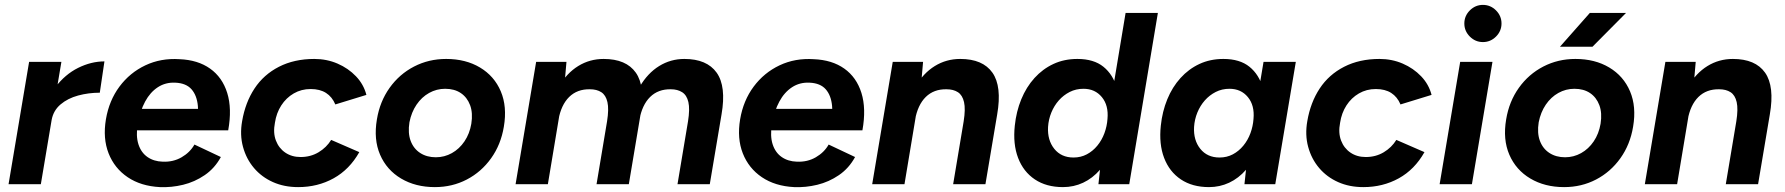

<svg xmlns="http://www.w3.org/2000/svg" viewBox="-20 -753 7298 785"><path d="M15 0 99 -500H231L147 0ZM151 -261Q165 -342 205.5 -395.5Q246 -449 299.5 -475.5Q353 -502 407 -502L388 -374Q342 -374 299.5 -362.5Q257 -351 227.5 -326Q198 -301 191 -262Z M634 12Q556 8 502 -28.5Q448 -65 424 -126Q400 -187 413 -265Q426 -342 468.5 -399Q511 -456 574.5 -486Q638 -516 714 -511Q789 -508 839 -472.5Q889 -437 909 -373Q929 -309 913 -220H783Q793 -277 789 -320Q785 -363 763 -388Q741 -413 697 -415Q657 -417 625.5 -396.5Q594 -376 573.5 -338Q553 -300 543 -247Q535 -197 546 -163Q557 -129 583 -111Q609 -93 645 -92Q688 -90 722.5 -110Q757 -130 775 -162L883 -111Q858 -65 817 -37Q776 -9 728.5 2.5Q681 14 634 12ZM495 -220 499 -308H854L850 -220Z M1199 12Q1142 12 1096 -8.5Q1050 -29 1018.5 -66Q987 -103 973.5 -152.5Q960 -202 970 -258Q983 -334 1020.5 -391Q1058 -448 1120.5 -480Q1183 -512 1265 -512Q1316 -512 1360 -493Q1404 -474 1435.5 -441Q1467 -408 1478 -365L1351 -326Q1338 -357 1313 -373Q1288 -389 1250 -389Q1212 -389 1181 -371Q1150 -353 1130 -322Q1110 -291 1104 -251Q1096 -210 1108 -178.5Q1120 -147 1146.5 -129Q1173 -111 1209 -111Q1250 -111 1282.5 -130.5Q1315 -150 1334 -181L1449 -131Q1409 -60 1344 -24Q1279 12 1199 12Z M1758 12Q1679 12 1620 -23Q1561 -58 1534 -120.5Q1507 -183 1521 -265Q1533 -338 1573 -394Q1613 -450 1673 -481Q1733 -512 1804 -512Q1884 -512 1942.5 -477Q2001 -442 2027.5 -379.5Q2054 -317 2040 -235Q2028 -162 1988 -106Q1948 -50 1888.5 -19Q1829 12 1758 12ZM1762 -110Q1797 -110 1827.5 -127Q1858 -144 1879 -175Q1900 -206 1907 -247Q1914 -291 1902 -323Q1890 -355 1864 -372.5Q1838 -390 1800 -390Q1765 -390 1734.5 -373Q1704 -356 1683 -325Q1662 -294 1654 -253Q1647 -209 1659 -177Q1671 -145 1698 -127.5Q1725 -110 1762 -110Z M2088 0 2172 -500H2296L2288 -408L2220 0ZM2419 0 2462 -257 2599 -286 2551 0ZM2750 0 2793 -257 2930 -285 2882 0ZM2462 -257Q2470 -307 2463.5 -335.5Q2457 -364 2438.5 -376Q2420 -388 2392 -388Q2340 -389 2307 -356.5Q2274 -324 2263 -262L2219 -263Q2232 -343 2264.5 -398.5Q2297 -454 2344 -483Q2391 -512 2448 -512Q2540 -512 2579.5 -456Q2619 -400 2599 -285ZM2793 -257Q2801 -307 2794.5 -335.5Q2788 -364 2769 -376Q2750 -388 2723 -388Q2671 -389 2638 -356.5Q2605 -324 2594 -262L2550 -263Q2563 -343 2595.5 -398.5Q2628 -454 2675 -483Q2722 -512 2778 -512Q2870 -512 2910 -456Q2950 -400 2930 -285Z M3227 12Q3149 8 3095 -28.5Q3041 -65 3017 -126Q2993 -187 3006 -265Q3019 -342 3061.5 -399Q3104 -456 3167.5 -486Q3231 -516 3307 -511Q3382 -508 3432 -472.5Q3482 -437 3502 -373Q3522 -309 3506 -220H3376Q3386 -277 3382 -320Q3378 -363 3356 -388Q3334 -413 3290 -415Q3250 -417 3218.5 -396.5Q3187 -376 3166.5 -338Q3146 -300 3136 -247Q3128 -197 3139 -163Q3150 -129 3176 -111Q3202 -93 3238 -92Q3281 -90 3315.5 -110Q3350 -130 3368 -162L3476 -111Q3451 -65 3410 -37Q3369 -9 3321.5 2.5Q3274 14 3227 12ZM3088 -220 3092 -308H3447L3443 -220Z M3546 0 3630 -500H3754L3746 -408L3678 0ZM3877 0 3920 -257 4057 -285 4009 0ZM3920 -257Q3928 -307 3921.5 -335.5Q3915 -364 3896.5 -376Q3878 -388 3850 -388Q3798 -389 3765 -356.5Q3732 -324 3721 -262L3677 -263Q3690 -343 3722.5 -398.5Q3755 -454 3802 -483Q3849 -512 3906 -512Q3998 -512 4037.5 -456Q4077 -400 4057 -285Z M4471 0 4481 -93 4582 -700H4714L4597 0ZM4326 12Q4258 12 4211 -19.5Q4164 -51 4142.5 -107.5Q4121 -164 4129 -239Q4135 -297 4155.5 -347Q4176 -397 4209.5 -434Q4243 -471 4287 -491.5Q4331 -512 4385 -512Q4452 -512 4491.5 -480Q4531 -448 4546.5 -392.5Q4562 -337 4553 -263Q4547 -196 4527.5 -145Q4508 -94 4477.5 -59Q4447 -24 4408.5 -6Q4370 12 4326 12ZM4369 -109Q4399 -109 4423.5 -122Q4448 -135 4466.5 -157.5Q4485 -180 4495.5 -208.5Q4506 -237 4508 -267Q4513 -322 4485 -356Q4457 -390 4410 -390Q4379 -390 4353.5 -377Q4328 -364 4309 -342.5Q4290 -321 4278.5 -293Q4267 -265 4265 -234Q4262 -180 4290.5 -144.5Q4319 -109 4369 -109Z M5068 0 5078 -93 5146 -500H5278L5194 0ZM4923 12Q4855 12 4808 -19.5Q4761 -51 4739.5 -107.5Q4718 -164 4726 -239Q4732 -297 4752.5 -347Q4773 -397 4806.5 -434Q4840 -471 4884 -491.5Q4928 -512 4982 -512Q5049 -512 5088.5 -480Q5128 -448 5143.5 -392.5Q5159 -337 5150 -263Q5144 -196 5124.5 -145Q5105 -94 5074.5 -59Q5044 -24 5005.5 -6Q4967 12 4923 12ZM4966 -109Q4996 -109 5020.5 -122Q5045 -135 5063.5 -157.5Q5082 -180 5092.5 -208.5Q5103 -237 5105 -267Q5110 -322 5082 -356Q5054 -390 5007 -390Q4976 -390 4950.5 -377Q4925 -364 4906 -342.5Q4887 -321 4875.5 -293Q4864 -265 4862 -234Q4859 -180 4887.5 -144.5Q4916 -109 4966 -109Z M5554 12Q5497 12 5451 -8.5Q5405 -29 5373.5 -66Q5342 -103 5328.5 -152.5Q5315 -202 5325 -258Q5338 -334 5375.5 -391Q5413 -448 5475.5 -480Q5538 -512 5620 -512Q5671 -512 5715 -493Q5759 -474 5790.5 -441Q5822 -408 5833 -365L5706 -326Q5693 -357 5668 -373Q5643 -389 5605 -389Q5567 -389 5536 -371Q5505 -353 5485 -322Q5465 -291 5459 -251Q5451 -210 5463 -178.5Q5475 -147 5501.5 -129Q5528 -111 5564 -111Q5605 -111 5637.5 -130.5Q5670 -150 5689 -181L5804 -131Q5764 -60 5699 -24Q5634 12 5554 12Z M5866 0 5950 -500H6082L5998 0ZM6043 -581Q6012 -581 5989.5 -603.5Q5967 -626 5967 -657Q5967 -688 5989.5 -710.5Q6012 -733 6043 -733Q6074 -733 6096.5 -710.5Q6119 -688 6119 -657Q6119 -626 6096.5 -603.5Q6074 -581 6043 -581Z M6375 12Q6296 12 6237 -23Q6178 -58 6151 -120.5Q6124 -183 6138 -265Q6150 -338 6190 -394Q6230 -450 6290 -481Q6350 -512 6421 -512Q6501 -512 6559.5 -477Q6618 -442 6644.5 -379.5Q6671 -317 6657 -235Q6645 -162 6605 -106Q6565 -50 6505.5 -19Q6446 12 6375 12ZM6379 -110Q6414 -110 6444.5 -127Q6475 -144 6496 -175Q6517 -206 6524 -247Q6531 -291 6519 -323Q6507 -355 6481 -372.5Q6455 -390 6417 -390Q6382 -390 6351.5 -373Q6321 -356 6300 -325Q6279 -294 6271 -253Q6264 -209 6276 -177Q6288 -145 6315 -127.5Q6342 -110 6379 -110ZM6358 -562 6480 -700H6628L6491 -562Z M6705 0 6789 -500H6913L6905 -408L6837 0ZM7036 0 7079 -257 7216 -285 7168 0ZM7079 -257Q7087 -307 7080.5 -335.5Q7074 -364 7055.5 -376Q7037 -388 7009 -388Q6957 -389 6924 -356.5Q6891 -324 6880 -262L6836 -263Q6849 -343 6881.5 -398.5Q6914 -454 6961 -483Q7008 -512 7065 -512Q7157 -512 7196.5 -456Q7236 -400 7216 -285Z"/></svg>

Font: Figtree Light
Style: Bold Italic
Weight: 700
Italic angle: -9.5°
Version: Version 2.000